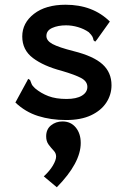

<svg xmlns="http://www.w3.org/2000/svg" viewBox="-20 -496 540 811"><path d="M259 11Q195 11 141 -6Q87 -23 45 -63L95 -155L99 -163L107 -158Q110 -151 113 -142.5Q116 -134 128 -123Q153 -102 184.5 -90Q216 -78 261 -78Q303 -78 326 -92Q349 -106 349 -129Q349 -152 323.5 -166Q298 -180 240 -197Q164 -217 119 -251Q74 -285 74 -342Q74 -399 123.5 -437.5Q173 -476 257 -476Q372 -476 444 -405L389 -328L382 -320L375 -326Q374 -334 370.5 -341Q367 -348 355 -360Q335 -374 309.5 -381.5Q284 -389 259 -389Q225 -389 200.5 -378Q176 -367 176 -344Q176 -324 202 -310Q228 -296 291 -280Q375 -259 413 -224.5Q451 -190 451 -136Q451 -96 429 -62.5Q407 -29 364.5 -9Q322 11 259 11ZM220 295 165 249Q190 226 203.5 203Q217 180 217 165Q217 151 206.5 140Q196 129 185.5 115Q175 101 175 80Q175 50 195.5 33.5Q216 17 244 17Q279 17 300 42.5Q321 68 321 108Q321 192 220 295Z"/></svg>

Font: Ligconsolata
Style: Bold
Weight: 700
Monospace: yes
Designer: Raph Levien, Cyreal, Brenton Simpson
Foundry: Raph Levien, Cyreal, Google
Version: Version 3.001; ttfautohint (v1.8.2.53-6de2)